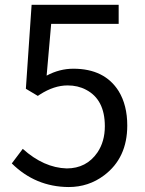

<svg xmlns="http://www.w3.org/2000/svg" viewBox="-20 -753 595 786"><path d="M260.7 12.7Q125 11.7 28.3 -84L73.2 -143.6Q159.2 -66.4 252.9 -63.5Q334 -63.5 378.9 -128.9Q409.2 -173.8 409.2 -236.3Q409.2 -345.7 332 -385.7Q298.8 -403.3 256.8 -403.3Q201.2 -403.3 143.6 -366.2Q138.7 -363.3 134.8 -360.4L85.9 -389.6L109.4 -733.4H465.8V-655.3H189.5L170.9 -443.4Q223.6 -471.7 280.3 -471.7Q408.2 -471.7 465.8 -379.9Q501 -322.3 501 -239.3Q501 -106.4 406.2 -35.2Q342.8 12.7 260.7 12.7Z"/></svg>

Font: Taipei Sans TC Beta
Style: Regular
Weight: 400
Designer: JT Foundry
Foundry: JT Foundry
Version: Version 1.000